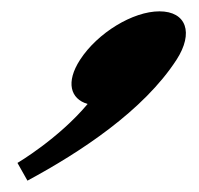

<svg xmlns="http://www.w3.org/2000/svg" viewBox="-20 -186 354 342"><path d="M264 -165.8C216.7 -165.8 153.7 -127.5 122.6 -79.5C96.9 -39.8 105.2 -9.8 136.1 -0.8C83.8 61.5 11.1 104.2 11.1 104.2L28.9 135.8C123.5 84.8 235.6 11.2 294.4 -79.5C325.5 -127.5 312 -165.8 264 -165.8Z"/></svg>

Font: Hussar
Style: BdWodka
Weight: 700
Foundry: Cannot Into Space Fonts
Version: Version 2.00